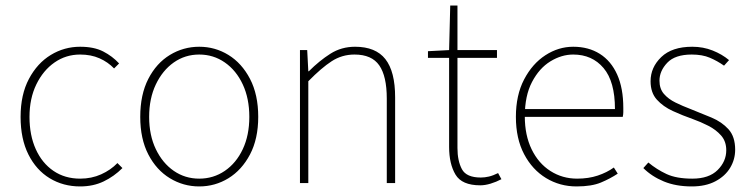

<svg xmlns="http://www.w3.org/2000/svg" viewBox="-20 -658 2698 690"><path d="M268 12Q207 12 158.5 -17.5Q110 -47 82 -103Q54 -159 54 -238Q54 -318 84 -374.5Q114 -431 162.5 -460.5Q211 -490 268 -490Q318 -490 351 -473Q384 -456 408 -430L390 -412Q368 -435 337.5 -448.5Q307 -462 268 -462Q217 -462 176 -433.5Q135 -405 110.5 -354.5Q86 -304 86 -238Q86 -172 108.5 -122Q131 -72 172 -44Q213 -16 268 -16Q309 -16 343.5 -31.5Q378 -47 402 -72L420 -54Q390 -24 352.5 -6Q315 12 268 12Z M696 12Q639 12 590.5 -17.5Q542 -47 513 -103Q484 -159 484 -238Q484 -318 513 -374.5Q542 -431 590.5 -460.5Q639 -490 696 -490Q753 -490 801 -460.5Q849 -431 878.5 -374.5Q908 -318 908 -238Q908 -159 878.5 -103Q849 -47 801 -17.5Q753 12 696 12ZM696 -16Q747 -16 788 -44Q829 -72 852.5 -122Q876 -172 876 -238Q876 -304 852.5 -354.5Q829 -405 788 -433.5Q747 -462 696 -462Q645 -462 604.5 -433.5Q564 -405 540 -354.5Q516 -304 516 -238Q516 -172 540 -122Q564 -72 604.5 -44Q645 -16 696 -16Z M1058 0V-478H1084L1088 -402H1090Q1128 -440 1167.5 -465Q1207 -490 1256 -490Q1330 -490 1365 -445.5Q1400 -401 1400 -308V0H1370V-304Q1370 -384 1343 -423Q1316 -462 1254 -462Q1209 -462 1172 -438Q1135 -414 1088 -366V0Z M1706 8Q1640 8 1617 -30.5Q1594 -69 1594 -130V-450H1518V-474L1594 -478L1598 -638H1624V-478H1766V-450H1624V-126Q1624 -80 1640 -50Q1656 -20 1708 -20Q1722 -20 1737 -23.5Q1752 -27 1770 -36L1782 -14Q1763 -4 1743 2Q1723 8 1706 8Z M2052 12Q1992 12 1942.5 -18Q1893 -48 1863.5 -104Q1834 -160 1834 -238Q1834 -316 1863.5 -372.5Q1893 -429 1940 -459.5Q1987 -490 2040 -490Q2095 -490 2135.5 -464.5Q2176 -439 2198 -390Q2220 -341 2220 -270Q2220 -263 2220 -255Q2220 -247 2218 -238H1850V-266H2190Q2190 -365 2149 -413.5Q2108 -462 2040 -462Q1998 -462 1958 -437.5Q1918 -413 1892 -363.5Q1866 -314 1866 -240Q1866 -172 1890.5 -121.5Q1915 -71 1958 -43.5Q2001 -16 2054 -16Q2095 -16 2128 -27Q2161 -38 2186 -56L2200 -34Q2173 -16 2139.5 -2Q2106 12 2052 12Z M2466 12Q2409 12 2365.5 -6Q2322 -24 2292 -54L2310 -74Q2340 -49 2375.5 -32.5Q2411 -16 2468 -16Q2528 -16 2559 -47Q2590 -78 2590 -118Q2590 -150 2571.5 -171Q2553 -192 2525.5 -206Q2498 -220 2470 -230Q2433 -243 2398 -259Q2363 -275 2340.5 -300Q2318 -325 2318 -366Q2318 -416 2356.5 -453Q2395 -490 2468 -490Q2507 -490 2541 -476.5Q2575 -463 2600 -442L2582 -422Q2558 -439 2531 -450.5Q2504 -462 2466 -462Q2406 -462 2378 -432.5Q2350 -403 2350 -368Q2350 -339 2366 -320.5Q2382 -302 2407.5 -289.5Q2433 -277 2462 -266Q2500 -251 2537 -235.5Q2574 -220 2598 -193.5Q2622 -167 2622 -120Q2622 -85 2604 -55Q2586 -25 2551 -6.5Q2516 12 2466 12Z"/></svg>

Font: Source Sans 3 VF
Style: Regular
Weight: 200
Designer: Paul D. Hunt
Foundry: Adobe
Version: Version 3.046;hotconv 1.0.118;makeotfexe 2.5.65603